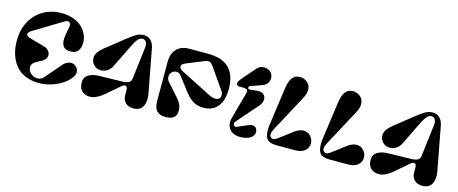

<svg xmlns="http://www.w3.org/2000/svg" viewBox="-44 -1411 4922 2063"><g transform="rotate(15 2416.5 -380.0)"><path d="M404.8 15.1Q318.8 15.1 252 -14.2Q185.1 -43.5 143.6 -95.7Q102.1 -147.9 81.1 -216.3Q60.1 -284.7 60.1 -366.2Q60.1 -483.9 109.6 -577.1Q159.2 -670.4 248.5 -722.7Q337.9 -774.9 451.2 -774.9Q521 -774.9 579.3 -754.4Q637.7 -733.9 675.8 -699.2Q713.9 -664.6 734.9 -619.6Q755.9 -574.7 755.9 -525.9Q755.9 -498 749.3 -475.3Q742.7 -452.6 728.3 -433.8Q713.9 -415 687.3 -406.5Q660.6 -397.9 624 -401.9Q600.1 -404.3 583.3 -415.8Q566.4 -427.2 558.6 -442.9Q550.8 -458.5 547.6 -479.2Q544.4 -500 545.4 -517.8Q546.4 -535.6 549.8 -555.2L566.9 -649.9Q573.2 -685.5 555.7 -700.7Q538.1 -715.8 503.9 -696.8L181.2 -501Q151.4 -482.9 151.1 -460.7Q150.9 -438.5 182.1 -429.2L361.8 -378.9Q388.2 -371.6 405.8 -352.8Q423.3 -334 428.2 -312Q433.1 -290 420.7 -266.1Q408.2 -242.2 377.9 -226.1L323.2 -196.8Q268.1 -167.5 271 -120.1Q273.4 -83 308.1 -55.2Q345.7 -24.4 389.2 -30.3Q423.8 -34.7 449.2 -64L596.2 -235.8Q624 -268.1 656 -278.6Q688 -289.1 712.6 -280.3Q737.3 -271.5 753.7 -250Q770 -228.5 770 -201.2Q770 -168.5 739.3 -130.4Q708.5 -92.3 659.2 -60.1Q609.9 -27.8 541.5 -6.3Q473.1 15.1 404.8 15.1Z M1009.8 -227.1 1268.1 -232.9Q1315.4 -233.9 1340.1 -247.1Q1364.7 -260.3 1368.7 -295.9L1411.6 -649.9Q1416.5 -690.9 1398.9 -714.4Q1381.3 -737.8 1349.6 -731.9Q1335 -729 1320.6 -716.6Q1306.2 -704.1 1292.2 -681.4Q1278.3 -658.7 1272.9 -648.7Q1267.6 -638.7 1256.8 -617.2L1135.7 -369.1Q1120.6 -338.4 1096.9 -319.6Q1073.2 -300.8 1053 -295.4Q1032.7 -290 1010.7 -290Q966.3 -290 935.1 -322.3Q903.8 -354.5 903.8 -400.9Q903.8 -458.5 980 -520L1180.7 -680.2Q1252 -736.8 1287.4 -755.9Q1322.8 -774.9 1368.7 -774.9Q1413.1 -774.9 1442.9 -745.4Q1472.7 -715.8 1482.9 -664.1L1573.7 -183.1Q1590.3 -95.2 1561.3 -40Q1532.2 15.1 1458 15.1Q1399.4 15.1 1368.2 -17.1Q1336.9 -49.3 1336.9 -98.1V-149.9Q1336.9 -189.9 1318.1 -197.8Q1299.3 -205.6 1272.9 -182.1L1174.8 -98.1Q1170.4 -94.7 1153.8 -80.1Q1137.2 -65.4 1128.4 -58.1Q1119.6 -50.8 1102.3 -37.6Q1085 -24.4 1071.5 -16.8Q1058.1 -9.3 1041 -1Q1023.9 7.3 1006.8 11.2Q989.7 15.1 972.7 15.1Q949.7 15.1 928.7 8.3Q907.7 1.5 889.4 -12.7Q871.1 -26.9 860.4 -52.5Q849.6 -78.1 849.6 -111.8Q849.6 -168.5 894 -197Q938.5 -225.6 1009.8 -227.1Z M1875.5 -759.8H2079.6Q2241.7 -759.8 2318.6 -681.9Q2395.5 -604 2395.5 -449.2Q2395.5 -403.3 2387.9 -364.3Q2380.4 -325.2 2363.8 -292Q2347.2 -258.8 2322.3 -235.4Q2297.4 -211.9 2261.7 -199Q2226.1 -186 2181.6 -186Q2117.7 -186 2068.8 -214.4Q2020 -242.7 1969.7 -309.1L1854.5 -460Q1835.4 -484.4 1805.2 -484.9Q1774.9 -485.4 1751.5 -460Q1731.9 -437 1733.9 -408.2Q1735.8 -379.4 1755.9 -356.9L1878.4 -219.2Q1909.2 -184.1 1922.9 -152.8Q1936.5 -121.6 1936.5 -85Q1936.5 15.1 1816.4 15.1Q1787.6 15.1 1766.1 9.3Q1744.6 3.4 1725.1 -11.7Q1705.6 -26.9 1695.1 -57.6Q1684.6 -88.4 1684.6 -133.8V-564.9Q1684.6 -652.8 1733.2 -706.3Q1781.7 -759.8 1875.5 -759.8ZM1831.5 -553.2Q1831.5 -526.4 1866.7 -507.8L2213.9 -332Q2250 -314 2279.8 -314.2Q2309.6 -314.5 2324 -328.4Q2338.4 -342.3 2338.1 -367.2Q2337.9 -392.1 2318.8 -418.9L2166.5 -637.2Q2139.6 -675.3 2119.4 -681.4Q2099.1 -687.5 2058.6 -670.9L1873.5 -595.2Q1851.6 -585.9 1841.6 -576.9Q1831.5 -567.9 1831.5 -553.2Z M2465.3 -538.1Q2465.3 -555.7 2512.2 -609.9L2625.5 -740.2Q2655.8 -774.9 2704.1 -774.9Q2744.6 -774.9 2774.4 -749Q2804.2 -723.1 2804.2 -680.2Q2804.2 -640.6 2783 -617.9Q2761.7 -595.2 2722.2 -581.1L2612.3 -543Q2593.3 -537.1 2593.3 -520Q2593.3 -501 2619.1 -503.9L2687.5 -512.2Q2736.3 -518.1 2764.4 -496.3Q2792.5 -474.6 2790.5 -437.3Q2788.6 -399.9 2756.3 -362.8L2565.4 -145Q2544.4 -121.6 2544.4 -108.9Q2544.4 -93.3 2555.4 -83.7Q2566.4 -74.2 2580.1 -80.1L2700.2 -131.8Q2716.3 -138.7 2732.2 -140.4Q2748 -142.1 2762.2 -137.7Q2776.4 -133.3 2785.9 -120.1Q2795.4 -106.9 2797.4 -85.9Q2800.8 -54.2 2778.8 -30.5Q2756.8 -6.8 2722.2 4.2Q2687.5 15.1 2647.5 15.1Q2563.5 15.1 2525.1 -34.9Q2486.8 -85 2507.3 -161.1L2588.4 -457Q2591.3 -467.3 2591.3 -475.1Q2591.3 -491.7 2579.1 -498.8Q2566.9 -505.9 2541.5 -505.9H2498.5Q2465.3 -505.9 2465.3 -538.1Z M2918 -193.8 2977.1 -617.2Q2988.3 -697.3 3018.8 -736.1Q3049.3 -774.9 3100.1 -774.9Q3147.5 -774.9 3184.3 -744.6Q3221.2 -714.4 3221.2 -661.1Q3221.2 -619.6 3193.8 -567.9L2982.9 -175.8Q2954.1 -124 2954.1 -98.1Q2954.1 -80.1 2966.6 -67.6Q2979 -55.2 2993.2 -55.2Q3007.8 -55.2 3028.8 -68.6Q3049.8 -82 3094.2 -116.2L3186 -187Q3240.2 -228 3289.1 -228Q3336.4 -228 3367.7 -193.4Q3398.9 -158.7 3398.9 -113.8Q3398.9 -66.4 3361.8 -33.2Q3324.7 0 3251 0H3052.2Q2972.2 0 2943.1 -30.8Q2914.1 -61.5 2914.1 -140.1Q2914.1 -167 2918 -193.8Z M3507.8 -193.8 3566.9 -617.2Q3578.1 -697.3 3608.6 -736.1Q3639.2 -774.9 3689.9 -774.9Q3737.3 -774.9 3774.2 -744.6Q3811 -714.4 3811 -661.1Q3811 -619.6 3783.7 -567.9L3572.8 -175.8Q3543.9 -124 3543.9 -98.1Q3543.9 -80.1 3556.4 -67.6Q3568.8 -55.2 3583 -55.2Q3597.7 -55.2 3618.7 -68.6Q3639.6 -82 3684.1 -116.2L3775.9 -187Q3830.1 -228 3878.9 -228Q3926.3 -228 3957.5 -193.4Q3988.8 -158.7 3988.8 -113.8Q3988.8 -66.4 3951.7 -33.2Q3914.6 0 3840.8 0H3642.1Q3562 0 3533 -30.8Q3503.9 -61.5 3503.9 -140.1Q3503.9 -167 3507.8 -193.8Z M4223.6 -227.1 4481.9 -232.9Q4529.3 -233.9 4554 -247.1Q4578.6 -260.3 4582.5 -295.9L4625.5 -649.9Q4630.4 -690.9 4612.8 -714.4Q4595.2 -737.8 4563.5 -731.9Q4548.8 -729 4534.4 -716.6Q4520 -704.1 4506.1 -681.4Q4492.2 -658.7 4486.8 -648.7Q4481.4 -638.7 4470.7 -617.2L4349.6 -369.1Q4334.5 -338.4 4310.8 -319.6Q4287.1 -300.8 4266.8 -295.4Q4246.6 -290 4224.6 -290Q4180.2 -290 4148.9 -322.3Q4117.7 -354.5 4117.7 -400.9Q4117.7 -458.5 4193.8 -520L4394.5 -680.2Q4465.8 -736.8 4501.2 -755.9Q4536.6 -774.9 4582.5 -774.9Q4627 -774.9 4656.7 -745.4Q4686.5 -715.8 4696.8 -664.1L4787.6 -183.1Q4804.2 -95.2 4775.1 -40Q4746.1 15.1 4671.9 15.1Q4613.3 15.1 4582 -17.1Q4550.8 -49.3 4550.8 -98.1V-149.9Q4550.8 -189.9 4532 -197.8Q4513.2 -205.6 4486.8 -182.1L4388.7 -98.1Q4384.3 -94.7 4367.7 -80.1Q4351.1 -65.4 4342.3 -58.1Q4333.5 -50.8 4316.2 -37.6Q4298.8 -24.4 4285.4 -16.8Q4272 -9.3 4254.9 -1Q4237.8 7.3 4220.7 11.2Q4203.6 15.1 4186.5 15.1Q4163.6 15.1 4142.6 8.3Q4121.6 1.5 4103.3 -12.7Q4085 -26.9 4074.2 -52.5Q4063.5 -78.1 4063.5 -111.8Q4063.5 -168.5 4107.9 -197Q4152.3 -225.6 4223.6 -227.1Z"/></g></svg>

Font: Pilowlava
Style: Regular
Weight: 400
Designer: Anton Moglia, Jérémy Landes, Maksym Kobuzan (Cyrillic), Velvetyne Type Foundry
Foundry: Anton Moglia, Jérémy Landes, Velvetyne Type Foundry
Version: Version 1.001;hotconv 1.0.109;makeotfexe 2.5.65596